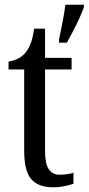

<svg xmlns="http://www.w3.org/2000/svg" viewBox="-20 -780 374 810"><path d="M203 10Q141 10 111.5 -24.5Q82 -59 82 -145V-487H16V-520Q38 -524 55.5 -532.5Q73 -541 87 -557Q100 -573 109 -595.5Q118 -618 124 -659H170V-536H282V-487H170V-143Q170 -90 185.5 -66.5Q201 -43 231 -43Q248 -43 262 -45Q276 -47 290 -51V-5Q277 0 254 5Q231 10 203 10ZM229 -613Q236 -647 243.5 -685Q251 -723 256 -760H334V-750Q327 -729 314.5 -702Q302 -675 288 -648Q274 -621 262 -600H229Z"/></svg>

Font: Noto Serif Armenian Condensed
Style: Regular
Weight: 400
Width: 3
Designer: Monotype Design Team
Foundry: Monotype Imaging Inc.
Version: Version 2.008; ttfautohint (v1.8.4.7-5d5b)